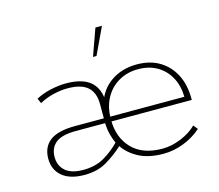

<svg xmlns="http://www.w3.org/2000/svg" viewBox="-91 -724 970 850"><g transform="rotate(-15 394.0 -299.0)"><path d="M198 10Q131 10 95.5 -20Q60 -50 60 -101Q60 -154 96.5 -182Q133 -210 212 -210H361L344 -199V-275Q344 -328 314.5 -354Q285 -380 223 -380Q192 -380 158 -372Q124 -364 93 -347L83 -370Q115 -387 152.5 -395Q190 -403 221 -403Q298 -403 335 -370Q372 -337 372 -269H358Q377 -334 427.5 -368.5Q478 -403 546 -403Q607 -403 650.5 -376.5Q694 -350 717.5 -303.5Q741 -257 741 -195V-188H368V-210H713Q712 -261 691 -299.5Q670 -338 633 -359.5Q596 -381 546 -381Q496 -381 456.5 -358Q417 -335 395 -294Q373 -253 373 -199V-196Q373 -114 421.5 -63.5Q470 -13 561 -13Q603 -13 646.5 -31Q690 -49 718 -77L734 -57Q699 -26 653 -8Q607 10 560 10Q490 10 444.5 -15Q399 -40 376 -77L381 -76Q343 -41 300 -15.5Q257 10 198 10ZM198 -13Q254 -13 295 -37Q336 -61 370 -97L368 -89Q357 -112 351 -136Q345 -160 344 -188H210Q145 -188 117 -165Q89 -142 89 -101Q89 -61 116 -37Q143 -13 198 -13ZM368 -485 412 -608H442L384 -485Z"/></g></svg>

Font: Rokkitt Thin
Style: Regular
Weight: 250
Version: Version 3.103